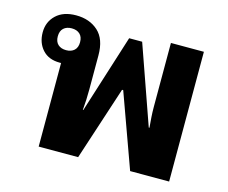

<svg xmlns="http://www.w3.org/2000/svg" viewBox="-85 -684 948 799"><g transform="rotate(15 389.5 -284.0)"><path d="M141 0V-360H135Q87 -360 60.5 -389.5Q34 -419 34 -464Q34 -509 65 -538.5Q96 -568 151 -568Q209 -568 246 -534.5Q283 -501 283 -431V-284Q283 -262 282 -239.5Q281 -217 279 -195H281L388 -533H444L563 -195H566Q564 -217 562.5 -239.5Q561 -262 561 -284V-559H703V0H535L420 -318H415L311 0ZM147 -417Q169 -417 182 -429Q195 -441 195 -464Q195 -487 182 -499Q169 -511 147 -511Q125 -511 112 -499Q99 -487 99 -464Q99 -441 112 -429Q125 -417 147 -417Z"/></g></svg>

Font: Noto Sans Thai Looped
Style: Bold
Weight: 700
Designer: Sasikarn Vongin, Ben Mitchell
Foundry: The Fontpad Ltd
Version: Version 1.001; ttfautohint (v1.8.4.7-5d5b)